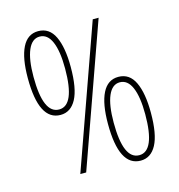

<svg xmlns="http://www.w3.org/2000/svg" viewBox="-102 -750 793 852"><g transform="rotate(-15 295.0 -324.5)"><path d="M150 -276Q51 -276 51 -471Q51 -563 75.5 -612Q100 -661 149 -661Q200 -661 224 -610.5Q248 -560 248 -470Q248 -371 222.5 -323.5Q197 -276 150 -276ZM166 0 397 -649H424L193 0ZM150 -301Q222 -301 222 -470Q222 -550 203.5 -593Q185 -636 149 -636Q114 -636 95.5 -593Q77 -550 77 -470Q77 -301 150 -301ZM441 12Q342 12 342 -183Q342 -275 366.5 -324Q391 -373 440 -373Q491 -373 515 -322.5Q539 -272 539 -182Q539 -83 513.5 -35.5Q488 12 441 12ZM441 -13Q513 -13 513 -182Q513 -262 494.5 -305Q476 -348 440 -348Q405 -348 386.5 -305Q368 -262 368 -182Q368 -13 441 -13Z"/></g></svg>

Font: Noto Sans Telugu ExtraCondensed Thin
Style: Regular
Weight: 100
Width: 2
Designer: Jelle Bosma - Monotype Design Team
Foundry: Monotype Imaging Inc.
Version: Version 2.005; ttfautohint (v1.8.4.7-5d5b)